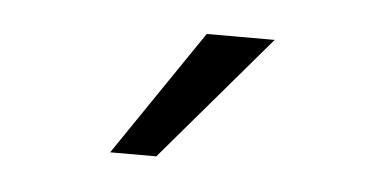

<svg xmlns="http://www.w3.org/2000/svg" viewBox="-27 -837 455 228"><g transform="rotate(5 200.0 -723.0)"><path d="M165 -648H110L212 -798H293Z"/></g></svg>

Font: Hind Madurai Light
Style: Regular
Weight: 300
Designer: Jyotish Sonowal
Foundry: Indian Type Foundry
Version: Version 1.001;PS 1.0;hotconv 1.0.86;makeotf.lib2.5.63406; tt